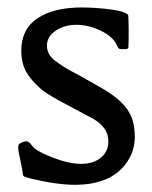

<svg xmlns="http://www.w3.org/2000/svg" viewBox="-20 -495 415 525"><path d="M331.1 -365.7Q331.1 -360.4 321.3 -360.6Q311.5 -360.8 309.6 -360.8Q303.7 -360.8 300.8 -369.1Q290 -394.5 255.9 -410.9Q221.7 -427.2 189 -427.2Q156.2 -427.2 132.3 -411.1Q108.4 -395 108.4 -370.4Q108.4 -345.7 130.4 -329.1Q152.3 -312.5 175 -300.5Q197.8 -288.6 205.1 -284.2L251.5 -257.8Q314 -223.6 334.5 -185.5Q348.6 -159.2 348.6 -120.8Q348.6 -82.5 326.7 -50.8Q284.2 10.3 184.6 10.3Q133.8 10.3 62.5 -7.3Q60.5 -8.3 55.7 -9.3Q50.8 -10.3 46.6 -12.2Q42.5 -14.2 42 -22.5Q41.5 -30.8 35.6 -56.9Q29.8 -83 29.8 -90.3Q29.8 -97.7 31 -99.4Q32.2 -101.1 33.7 -102.3Q35.2 -103.5 38.1 -104.7Q41 -106 42.5 -106.4Q43.9 -106.9 46.9 -107.9Q58.1 -111.3 67.6 -96.9Q77.1 -82.5 122.8 -64.7Q168.5 -46.9 201.7 -46.9Q234.9 -46.9 255.6 -63.7Q276.4 -80.6 276.4 -108.9Q276.4 -148.4 229 -173.3L141.1 -220.2Q105.5 -240.2 92.8 -251Q62.5 -277.3 50.3 -301.3Q38.1 -325.2 38.1 -355.5Q38.1 -415 82.3 -444.8Q126.5 -474.6 203.6 -474.6Q237.8 -474.6 279.1 -469.7Q320.3 -464.8 330.1 -454.6Q331.5 -453.1 331.8 -417.5Q332 -381.8 331.1 -365.7Z"/></svg>

Font: Della Respira
Style: Regular
Weight: 500
Version: Version 0.201